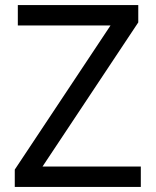

<svg xmlns="http://www.w3.org/2000/svg" viewBox="-20 -734 612 754"><path d="M533 0V-80H147L523 -646V-714H50V-634H414L38 -68V0Z"/></svg>

Font: Noto Sans EgyptHiero
Style: Regular
Weight: 400
Designer: Monotype Design Team
Foundry: Monotype Imaging Inc.
Version: Version 2.002